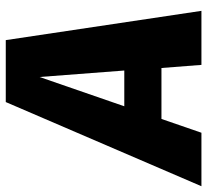

<svg xmlns="http://www.w3.org/2000/svg" viewBox="-104 -688 735 682"><g transform="rotate(-90 264.0 -347.5)"><path d="M374 0H566L462 -695H242L-57 0H133L182 -142H363ZM227 -274 331 -575 354 -274Z"/></g></svg>

Font: Fira Sans ExtraBold
Style: Italic
Weight: 800
Italic angle: -8°
Designer: bBox Type GmbH & Carrois Corporate GbR & Edenspiekermann AG
Foundry: bBox Type GmbH & Carrois Corporate GbR & Edenspiekermann AG
Version: Version 4.301;PS 004.301;hotconv 1.0.88;makeotf.lib2.5.64775